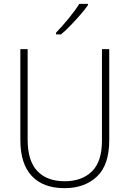

<svg xmlns="http://www.w3.org/2000/svg" viewBox="-20 -970 674 1000"><path d="M549 -240Q549 -111 485 -50.5Q421 10 316 10Q205 10 145.5 -53.5Q86 -117 86 -241V-714H124V-243Q124 -132 174.5 -79Q225 -26 317 -26Q406 -26 458.5 -77Q511 -128 511 -237V-714H549ZM438 -943Q422 -920 398 -892.5Q374 -865 348 -838Q322 -811 298 -791H272V-800Q304 -833 338 -874.5Q372 -916 393 -950H438Z"/></svg>

Font: Noto Sans Arabic UI SmCn XLt
Style: Regular
Weight: 200
Width: 4
Designer: Monotype Design Team, Nadine Chahine and Nizar Qandah
Foundry: Monotype Imaging Inc.
Version: Version 2.010; ttfautohint (v1.8.4.7-5d5b)